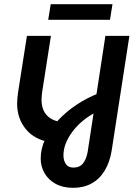

<svg xmlns="http://www.w3.org/2000/svg" viewBox="-20 -682 671 920"><path d="M330 218Q281 218 246 198.5Q211 179 193 147Q175 115 175 78Q175 30 197 -16.5Q219 -63 257.5 -104.5Q296 -146 346 -179.5Q396 -213 453 -235L435 -142Q365 -104 324.5 -47.5Q284 9 284 62Q284 87 295.5 104Q307 121 332 121Q362 121 378 100.5Q394 80 400 46L485 -510H600L515 40Q506 96 481 136.5Q456 177 418 197.5Q380 218 330 218ZM221 -1Q146 -12 104 -63Q62 -114 62 -186Q62 -198 63.5 -214Q65 -230 67 -242L109 -510H224L182 -241Q181 -231 180 -222Q179 -213 179 -206Q179 -158 203 -131Q227 -104 271 -98ZM211 -587 223 -662H519L507 -587Z"/></svg>

Font: MuseoModerno Thin Medium
Style: Italic
Weight: 500
Italic angle: -9°
Version: Version 1.003